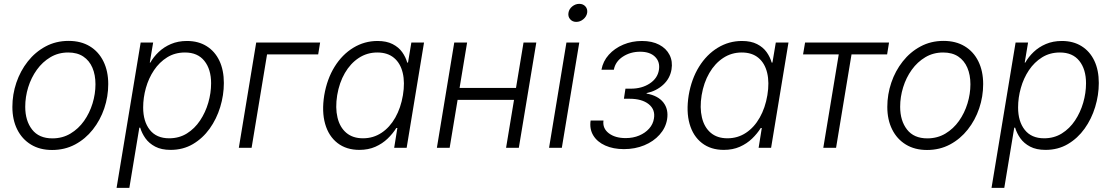

<svg xmlns="http://www.w3.org/2000/svg" viewBox="-20 -752 5655 977"><path d="M245.1 11.2Q182.6 11.2 137.5 -16.4Q92.3 -43.9 67.6 -93.3Q43 -142.6 43 -208Q43 -271.5 63.2 -331.3Q83.5 -391.1 121.3 -439.2Q159.2 -487.3 211.9 -515.6Q264.6 -543.9 329.1 -543.9Q391.6 -543.9 436.8 -516.6Q481.9 -489.3 506.3 -439.7Q530.8 -390.1 530.8 -324.2Q530.8 -260.3 510.5 -200.4Q490.2 -140.6 452.4 -92.8Q414.6 -44.9 362.1 -16.8Q309.6 11.2 245.1 11.2ZM246.6 -47.9Q297.9 -47.9 338.6 -72.3Q379.4 -96.7 407.7 -136.7Q436 -176.8 450.9 -225.6Q465.8 -274.4 465.8 -323.2Q465.8 -371.1 450.2 -407.5Q434.6 -443.8 403.8 -464.4Q373 -484.9 327.1 -484.9Q276.9 -484.9 236.6 -460.9Q196.3 -437 167.5 -397Q138.7 -356.9 123.5 -307.9Q108.4 -258.8 108.4 -208.5Q108.4 -137.7 143.3 -92.8Q178.2 -47.9 246.6 -47.9Z M573.2 204.1 695.8 -535.6H759.3L742.2 -433.6H745.1Q761.2 -462.4 787.6 -487.5Q814 -512.7 850.1 -528.1Q886.2 -543.5 931.2 -543.5Q989.3 -543.5 1031.5 -517.1Q1073.7 -490.7 1096.4 -442.9Q1119.1 -395 1119.1 -329.6Q1119.1 -268.1 1100.6 -207.3Q1082 -146.5 1046.9 -97.4Q1011.7 -48.3 961.7 -18.8Q911.6 10.7 848.1 10.7Q801.3 10.7 769.8 -5.9Q738.3 -22.5 720 -48.3Q701.7 -74.2 693.4 -102.5H689L638.2 204.1ZM840.8 -48.3Q891.6 -48.3 931.2 -73Q970.7 -97.7 998 -138.7Q1025.4 -179.7 1039.8 -229.2Q1054.2 -278.8 1054.2 -328.1Q1054.2 -399.4 1020 -442.1Q985.8 -484.9 921.4 -484.9Q870.1 -484.9 830.6 -460.2Q791 -435.5 763.7 -394.8Q736.3 -354 722.4 -304.4Q708.5 -254.9 708.5 -205.1Q708.5 -133.8 742.4 -91.1Q776.4 -48.3 840.8 -48.3Z M1608.9 -535.6 1599.1 -475.1H1338.9L1260.3 0H1195.3L1283.7 -535.6Z M1808.6 10.7Q1742.2 10.7 1697.3 -24.2Q1652.3 -59.1 1634.5 -121.6Q1616.7 -184.1 1629.9 -267.1Q1644 -350.1 1682.6 -412.4Q1721.2 -474.6 1777.8 -509Q1834.5 -543.5 1900.9 -543.5Q1946.8 -543.5 1977.8 -527.6Q2008.8 -511.7 2026.6 -486.6Q2044.4 -461.4 2052.2 -433.6H2056.2L2073.2 -535.6H2137.7L2049.3 0H1985.8L2002 -100.6H1996.6Q1979 -72.3 1952.4 -46.6Q1925.8 -21 1889.9 -5.1Q1854 10.7 1808.6 10.7ZM1827.1 -48.3Q1879.4 -48.3 1921.4 -76.2Q1963.4 -104 1991.5 -153.6Q2019.5 -203.1 2030.3 -267.6Q2041 -332 2029.3 -381.1Q2017.6 -430.2 1984.9 -457.5Q1952.1 -484.9 1899.9 -484.9Q1847.7 -484.9 1805.4 -457Q1763.2 -429.2 1734.9 -380.4Q1706.5 -331.5 1695.8 -267.6Q1685.5 -203.6 1697.3 -154.1Q1709 -104.5 1741.9 -76.4Q1774.9 -48.3 1827.1 -48.3Z M2622.1 -304.7 2611.8 -243.7H2292L2302.2 -304.7ZM2356.9 -535.6 2268.1 0H2203.1L2291.5 -535.6ZM2709 -535.6 2620.1 0H2555.2L2644 -535.6Z M2773.9 0 2862.3 -535.6H2927.7L2838.9 0ZM2912.1 -640.6Q2893.1 -640.6 2881.3 -654.1Q2869.6 -667.5 2872.6 -686.5Q2875.5 -706.1 2891.8 -719.2Q2908.2 -732.4 2927.7 -732.4Q2947.3 -732.4 2959 -719.2Q2970.7 -706.1 2967.8 -686.5Q2964.4 -667.5 2948.2 -654.1Q2932.1 -640.6 2912.1 -640.6Z M3154.8 6.8Q3100.6 6.8 3059.8 -11.5Q3019 -29.8 2999 -62.7Q2979 -95.7 2985.4 -138.7H3050.8Q3045.4 -99.1 3077.6 -74.2Q3109.9 -49.3 3163.6 -49.3Q3201.7 -49.3 3232.4 -62.3Q3263.2 -75.2 3283.2 -97.7Q3303.2 -120.1 3307.6 -148.9Q3315.4 -194.3 3281 -221.9Q3246.6 -249.5 3182.6 -249.5H3154.8L3162.6 -300.8H3190.4Q3246.1 -300.8 3286.1 -327.1Q3326.2 -353.5 3333 -396.5Q3339.4 -437.5 3313.2 -463.1Q3287.1 -488.8 3237.3 -488.8Q3188 -488.8 3149.7 -463.9Q3111.3 -439 3103.5 -397H3040.5Q3048.3 -440.4 3077.9 -473.4Q3107.4 -506.3 3151.6 -524.9Q3195.8 -543.5 3246.6 -543.5Q3298.3 -543.5 3334.5 -524.4Q3370.6 -505.4 3387.2 -472.4Q3403.8 -439.5 3397 -398.4Q3389.2 -352.1 3354.2 -320.3Q3319.3 -288.6 3270.5 -278.3L3270 -275.9Q3328.1 -265.6 3355.5 -230.7Q3382.8 -195.8 3374.5 -144.5Q3367.2 -101.1 3336.4 -66.7Q3305.7 -32.2 3258.5 -12.7Q3211.4 6.8 3154.8 6.8Z M3663.1 10.7Q3596.7 10.7 3551.8 -24.2Q3506.8 -59.1 3489 -121.6Q3471.2 -184.1 3484.4 -267.1Q3498.5 -350.1 3537.1 -412.4Q3575.7 -474.6 3632.3 -509Q3689 -543.5 3755.4 -543.5Q3801.3 -543.5 3832.3 -527.6Q3863.3 -511.7 3881.1 -486.6Q3898.9 -461.4 3906.7 -433.6H3910.6L3927.7 -535.6H3992.2L3903.8 0H3840.3L3856.4 -100.6H3851.1Q3833.5 -72.3 3806.9 -46.6Q3780.3 -21 3744.4 -5.1Q3708.5 10.7 3663.1 10.7ZM3681.6 -48.3Q3733.9 -48.3 3775.9 -76.2Q3817.9 -104 3845.9 -153.6Q3874 -203.1 3884.8 -267.6Q3895.5 -332 3883.8 -381.1Q3872.1 -430.2 3839.4 -457.5Q3806.6 -484.9 3754.4 -484.9Q3702.1 -484.9 3659.9 -457Q3617.7 -429.2 3589.4 -380.4Q3561 -331.5 3550.3 -267.6Q3540 -203.6 3551.8 -154.1Q3563.5 -104.5 3596.4 -76.4Q3629.4 -48.3 3681.6 -48.3Z M4169.4 0 4248 -475.1H4066.4L4076.7 -535.6H4503.9L4494.1 -475.1H4313L4234.4 0Z M4697.3 11.2Q4634.8 11.2 4589.6 -16.4Q4544.4 -43.9 4519.8 -93.3Q4495.1 -142.6 4495.1 -208Q4495.1 -271.5 4515.4 -331.3Q4535.6 -391.1 4573.5 -439.2Q4611.3 -487.3 4664.1 -515.6Q4716.8 -543.9 4781.2 -543.9Q4843.8 -543.9 4888.9 -516.6Q4934.1 -489.3 4958.5 -439.7Q4982.9 -390.1 4982.9 -324.2Q4982.9 -260.3 4962.6 -200.4Q4942.4 -140.6 4904.5 -92.8Q4866.7 -44.9 4814.2 -16.8Q4761.7 11.2 4697.3 11.2ZM4698.7 -47.9Q4750 -47.9 4790.8 -72.3Q4831.5 -96.7 4859.9 -136.7Q4888.2 -176.8 4903.1 -225.6Q4918 -274.4 4918 -323.2Q4918 -371.1 4902.3 -407.5Q4886.7 -443.8 4856 -464.4Q4825.2 -484.9 4779.3 -484.9Q4729 -484.9 4688.7 -460.9Q4648.4 -437 4619.6 -397Q4590.8 -356.9 4575.7 -307.9Q4560.5 -258.8 4560.5 -208.5Q4560.5 -137.7 4595.5 -92.8Q4630.4 -47.9 4698.7 -47.9Z M5025.4 204.1 5147.9 -535.6H5211.4L5194.3 -433.6H5197.3Q5213.4 -462.4 5239.7 -487.5Q5266.1 -512.7 5302.2 -528.1Q5338.4 -543.5 5383.3 -543.5Q5441.4 -543.5 5483.6 -517.1Q5525.9 -490.7 5548.6 -442.9Q5571.3 -395 5571.3 -329.6Q5571.3 -268.1 5552.7 -207.3Q5534.2 -146.5 5499 -97.4Q5463.9 -48.3 5413.8 -18.8Q5363.8 10.7 5300.3 10.7Q5253.4 10.7 5221.9 -5.9Q5190.4 -22.5 5172.1 -48.3Q5153.8 -74.2 5145.5 -102.5H5141.1L5090.3 204.1ZM5293 -48.3Q5343.8 -48.3 5383.3 -73Q5422.9 -97.7 5450.2 -138.7Q5477.5 -179.7 5491.9 -229.2Q5506.3 -278.8 5506.3 -328.1Q5506.3 -399.4 5472.2 -442.1Q5438 -484.9 5373.5 -484.9Q5322.3 -484.9 5282.7 -460.2Q5243.2 -435.5 5215.8 -394.8Q5188.5 -354 5174.6 -304.4Q5160.6 -254.9 5160.6 -205.1Q5160.6 -133.8 5194.6 -91.1Q5228.5 -48.3 5293 -48.3Z"/></svg>

Font: Inter 20pt Light
Style: Italic
Weight: 300
Italic angle: -9.3988°
Version: Version 4.001;git-66647c0bb